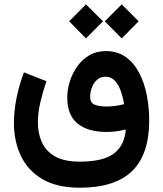

<svg xmlns="http://www.w3.org/2000/svg" viewBox="-20 -646 748 881"><path d="M538.6 -626 616.2 -548.3 538.6 -469.7 460.9 -548.3ZM374.5 -626 452.6 -548.3 374.5 -469.7 297.4 -548.3ZM346.2 215.3Q241.2 215.3 174.3 175.8Q107.4 136.2 75.7 68.8Q43.9 1.5 43.9 -81.5Q43.9 -137.2 55.9 -196.5Q67.9 -255.9 89.8 -314L192.9 -273.4Q176.3 -224.6 165 -176Q153.8 -127.4 153.8 -84Q153.8 -34.7 171.9 6.1Q189.9 46.9 231.9 71.3Q273.9 95.7 346.2 95.7Q454.1 95.7 503.2 57.9Q552.2 20 557.1 -51.8Q536.6 -46.9 515.4 -43.7Q494.1 -40.5 469.2 -40.5Q382.8 -40.5 335.7 -79.3Q288.6 -118.2 288.6 -198.2Q288.6 -233.9 300 -271.2Q311.5 -308.6 334 -340.6Q356.4 -372.6 389.4 -392.1Q422.4 -411.6 465.3 -411.6Q519 -411.6 556.9 -384.5Q594.7 -357.4 618.7 -311.5Q642.6 -265.6 653.6 -209Q664.6 -152.3 664.6 -93.8Q664.6 63 585.9 139.2Q507.3 215.3 346.2 215.3ZM468.3 -157.2Q507.8 -157.2 549.3 -168Q545.4 -195.3 535.6 -224.6Q525.9 -253.9 508.5 -273.9Q491.2 -293.9 464.4 -293.9Q440.4 -293.9 424.8 -279.5Q409.2 -265.1 401.4 -243.9Q393.6 -222.7 393.6 -202.6Q393.6 -174.3 414.3 -165.8Q435.1 -157.2 468.3 -157.2Z"/></svg>

Font: Vazirmatn FD NL SemiBold
Style: Regular
Weight: 600
Designer: Saber Rastikerdar
Foundry: Saber Rastikerdar
Version: Version 33.003